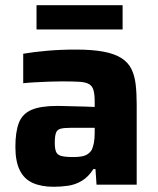

<svg xmlns="http://www.w3.org/2000/svg" viewBox="-20 -708 606 736"><path d="M186 8Q138 8 105 -7Q72 -22 55.5 -56Q39 -90 39 -145Q39 -203 52.5 -237.5Q66 -272 101 -287Q136 -302 200 -302Q209 -302 225.5 -301.5Q242 -301 263 -300.5Q284 -300 305 -299.5Q326 -299 343 -298V-317Q343 -346 338.5 -362Q334 -378 321.5 -385.5Q309 -393 284 -394.5Q259 -396 218 -396Q195 -396 167.5 -395Q140 -394 113.5 -392.5Q87 -391 69 -389V-502Q110 -509 161.5 -513.5Q213 -518 270 -518Q334 -518 376.5 -510Q419 -502 445 -485.5Q471 -469 483.5 -444Q496 -419 500 -385Q504 -351 504 -308V0H350L346 -60H338Q319 -30 294 -15Q269 0 241 4Q213 8 186 8ZM262 -106Q280 -106 293.5 -108.5Q307 -111 316.5 -117.5Q326 -124 332 -134Q337 -145 340 -161Q343 -177 343 -199V-218H250Q225 -218 212 -214.5Q199 -211 194.5 -198.5Q190 -186 190 -160Q190 -138 195 -126Q200 -114 215.5 -110Q231 -106 262 -106ZM120 -595V-688H450V-595Z"/></svg>

Font: Saira Thin
Style: Bold
Weight: 700
Version: Version 1.101